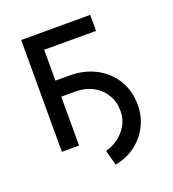

<svg xmlns="http://www.w3.org/2000/svg" viewBox="-126 -642 793 880"><g transform="rotate(-20 270.0 -202.5)"><path d="M413.4 -545.5V-467.3H160.5V-316.8H228.7Q301.5 -316.8 357.6 -286.9Q413.7 -257.1 445.5 -204.5Q477.3 -152 477.3 -83.8Q477.3 -28.1 453.1 19Q429 66.1 386.4 97.8Q343.8 129.6 288.4 139.2L268.5 65.3Q323.5 50.8 358.5 9.1Q393.5 -32.7 393.5 -83.8Q393.5 -129.3 372.3 -164.1Q351.2 -198.9 314.1 -218.8Q277 -238.6 228.7 -238.6H160.5V0H76.7V-545.5Z"/></g></svg>

Font: Inter UI
Style: Regular
Weight: 400
Designer: Rasmus Andersson
Foundry: rsms
Version: 3.2;8d6f07862